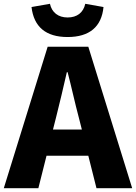

<svg xmlns="http://www.w3.org/2000/svg" viewBox="-28 -991 716 1011"><path d="M328 -796C443 -796 507 -850 517 -954L421 -971C411 -925 378 -899 328 -899C279 -899 245 -925 235 -971L138 -954C150 -850 213 -796 328 -796ZM-8 0H174L217 -171H437L480 0H668L437 -745H223ZM251 -309 267 -372C286 -446 306 -533 324 -611H328C348 -535 367 -446 387 -372L403 -309Z"/></svg>

Font: Noto Sans HK Black
Style: Regular
Weight: 900
Designer: Ryoko NISHIZUKA 西塚涼子 (kana, bopomofo & ideographs); Paul D. Hunt (Latin, Greek & Cyrillic); Sandoll Communications 산돌커뮤니
Foundry: Adobe
Version: Version 2.004;hotconv 1.0.118;makeotfexe 2.5.65603